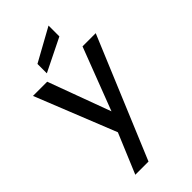

<svg xmlns="http://www.w3.org/2000/svg" viewBox="-316 -876 1214 1214"><g transform="rotate(-45 291.0 -268.5)"><path d="M571 -551 233 259H115L227 -9L10 -551H137L292 -131L453 -551ZM394 -699 173 -590V-674L394 -796Z"/></g></svg>

Font: Poppins-tnum Medium
Style: Regular
Weight: 500
Designer: Ninad Kale (Devanagari), Jonny Pinhorn (Latin)
Foundry: Indian Type Foundry
Version: Version 4.004